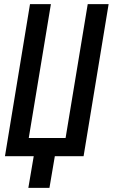

<svg xmlns="http://www.w3.org/2000/svg" viewBox="-20 -755 545 928"><path d="M219 153H117L143 0H4L125 -735H226L119 -88H297L404 -735H505L384 0H245Z"/></svg>

Font: Iosevka Term Curly Semibold
Style: Italic
Weight: 600
Italic angle: -9°
Designer: Belleve Invis
Foundry: Belleve Invis
Version: Version 32.3.0